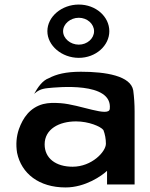

<svg xmlns="http://www.w3.org/2000/svg" viewBox="-20 -810 658 843"><path d="M257 -673C257 -705 289 -732 326 -732C363 -732 393 -705 393 -673C393 -641 363 -614 326 -614C289 -614 257 -641 257 -673ZM188 -673C188 -610 251 -556 326 -556C401 -556 460 -610 460 -673C460 -737 401 -790 326 -790C251 -790 188 -737 188 -673ZM195 -467C166 -457 145 -425 130 -398C146 -412 160 -420 189 -423C229 -427 475 -453 462 -332C458 -294 331 -351 246 -357C216 -359 194 -359 169 -353C111 -337 81 -293 63 -243C52 -211 49 -176 55 -139C74 -48 151 13 268 13C355 13 428 -39 450 -60V0H571V-320C571 -353 569 -383 565 -413C554 -477 445 -495 335 -495C269 -495 227 -484 195 -467ZM299 -78C225 -78 176 -115 176 -176C176 -243 239 -277 314 -277C369 -277 422 -255 434 -239C441 -221 445 -200 445 -179C445 -144 383 -78 299 -78Z"/></svg>

Font: Bluebird
Style: Ext
Weight: 400
Designer: Jasper
Foundry: Cannot Into Space Fonts
Version: Version 0.98